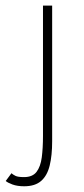

<svg xmlns="http://www.w3.org/2000/svg" viewBox="-59 -430 292 670"><path d="M25.5 220Q1.5 220 -15.5 213.8Q-32.5 207.5 -39 201.5L-19 174.5Q-13.5 179.5 -4.8 183.8Q4 188 25 188Q54.5 188 68.5 169.8Q82.5 151.5 86.8 119Q91 86.5 91 44V-410.5H123V63Q123 112 114.5 147.2Q106 182.5 84.8 201.2Q63.5 220 25.5 220Z"/></svg>

Font: League Spartan Thin Thin
Style: Regular
Weight: 250
Version: Version 2.002